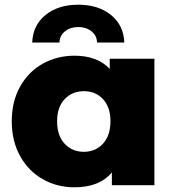

<svg xmlns="http://www.w3.org/2000/svg" viewBox="-20 -788 738 817"><path d="M637 -538V0H456V-54Q403 9 297 9Q223 9 162 -25.5Q101 -60 65.5 -124Q30 -188 30 -272Q30 -356 65.5 -419.5Q101 -483 162 -517Q223 -551 297 -551Q394 -551 447 -495V-538ZM450 -272Q450 -332 418.5 -366Q387 -400 337 -400Q287 -400 255 -366Q223 -332 223 -272Q223 -211 255 -176.5Q287 -142 337 -142Q386 -142 418 -176.5Q450 -211 450 -272ZM313 -768Q398 -768 452 -724.5Q506 -681 509 -607H393Q392 -637 369 -655Q346 -673 313 -673Q280 -673 257 -655Q234 -637 233 -607H117Q120 -681 174 -724.5Q228 -768 313 -768Z"/></svg>

Font: Idrija
Style: Regular
Weight: 800
Designer: Julieta Ulanovsky
Foundry: Julieta Ulanovsky
Version: Version 7.200